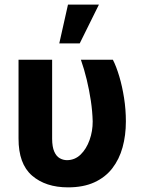

<svg xmlns="http://www.w3.org/2000/svg" viewBox="-20 -806 629 836"><path d="M60.7 -545.9H207V-201.8Q207.2 -166.4 216.2 -146Q225.2 -125.6 239.9 -117.2Q254.6 -108.8 271.5 -108.6Q306.1 -108.8 331.2 -133.2Q356.2 -157.6 370 -196.3Q383.8 -235 383.6 -277.3Q382.5 -320.8 375.6 -367.1Q368.7 -413.5 357.6 -459.4Q346.5 -505.4 332.2 -545.9H471.5Q486.7 -516.1 499.5 -472.9Q512.3 -429.8 520.2 -379.4Q528.1 -329.1 528.1 -277.3Q528.1 -216.8 513.7 -164.6Q499.3 -112.3 468.9 -73.1Q438.6 -33.9 390.8 -12.1Q343 9.8 276.2 9.8Q178.8 9.8 119.5 -41.4Q60.3 -92.6 60.7 -203.1ZM238.1 -617 276 -785.9H410.7L327.1 -617Z"/></svg>

Font: Inter
Style: Regular
Weight: 400
Designer: Rasmus Andersson
Foundry: rsms
Version: Version 4.000;git-8c9346024